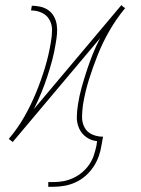

<svg xmlns="http://www.w3.org/2000/svg" viewBox="-20 -542 540 736"><path d="M165 174V156H185Q204 156 223 152.5Q242 149 260.5 140.5Q279 132 295 118.5Q311 105 322.5 88Q334 71 340 52.5Q346 34 350 15L352 -1Q329 -3 310.5 -16.5Q292 -30 283 -50.5Q274 -71 274.5 -94.5Q275 -118 279 -142Q284 -175 293 -207Q302 -239 312.5 -271Q323 -303 335.5 -334.5Q348 -366 364 -396L29 2H28Q28 2 28 2Q28 2 28 2L21 -4L14 -9V-10Q48 -50 73.5 -95Q99 -140 118.5 -187.5Q138 -235 152.5 -283Q167 -331 175 -380Q179 -402 179.5 -424.5Q180 -447 170 -465.5Q160 -484 140.5 -493Q121 -502 99 -502L102 -520Q119 -520 136 -516Q153 -512 166 -502.5Q179 -493 187 -478.5Q195 -464 197.5 -447Q200 -430 198.5 -412.5Q197 -395 194 -378Q189 -345 180.5 -313Q172 -281 161.5 -249Q151 -217 138 -185.5Q125 -154 110 -124L445 -522H446Q446 -522 446 -522Q446 -522 446 -522L452 -516L460 -511L459 -510Q426 -470 400 -425Q374 -380 355 -332.5Q336 -285 321 -237Q306 -189 298 -140Q295 -118 294.5 -95.5Q294 -73 303.5 -54.5Q313 -36 332.5 -27Q352 -18 375 -18L369 15Q366 36 358.5 57Q351 78 338.5 97Q326 116 308.5 131.5Q291 147 270.5 156.5Q250 166 228 170Q206 174 185 174Z"/></svg>

Font: Iosevka SS04 Thin
Style: Italic
Weight: 100
Italic angle: -9°
Monospace: yes
Designer: Belleve Invis
Foundry: Belleve Invis
Version: Version 19.0.0; ttfautohint (v1.8.4)